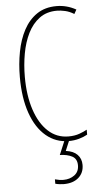

<svg xmlns="http://www.w3.org/2000/svg" viewBox="-63 -762 541 1040"><g transform="rotate(-5 207.5 -242.0)"><path d="M285 -699Q229 -699 190 -670Q151 -641 127 -592.5Q103 -544 92 -483Q81 -422 81 -357Q81 -255 106.5 -178Q132 -101 178.5 -58Q225 -15 289 -15Q323 -15 349 -24.5Q375 -34 390 -43V-16Q371 -5 344.5 2.5Q318 10 289 10Q218 10 165 -34.5Q112 -79 83 -161.5Q54 -244 54 -358Q54 -429 66.5 -495Q79 -561 106.5 -612.5Q134 -664 178 -694Q222 -724 285 -724Q341 -724 391 -696L378 -673Q354 -688 329.5 -693.5Q305 -699 285 -699ZM351 145Q351 188 321.5 214Q292 240 241 240Q232 240 219 238.5Q206 237 195 234V210Q220 217 241 217Q276 217 301 198.5Q326 180 326 145Q326 110 300 96Q274 82 233 81L267 0H293L267 62Q308 67 329.5 89Q351 111 351 145Z"/></g></svg>

Font: Noto Sans Hebrew ExtraCondensed Thin
Style: Regular
Weight: 100
Width: 2
Designer: Monotype Design Team
Foundry: Monotype Imaging Inc.
Version: Version 2.004; ttfautohint (v1.8.4.7-5d5b)